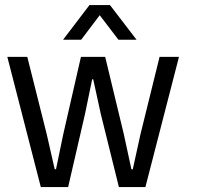

<svg xmlns="http://www.w3.org/2000/svg" viewBox="-20 -754 803 774"><path d="M144.5 0 9.5 -524.8H90L168.2 -213.7L200.5 -71.8H205.8L235.2 -213.7L306.3 -524.8H404L479 -213.7L509.8 -71.3H515.2L546.5 -213.7L623.3 -524.8H701.5L566.2 0H459.3L386.2 -295L355.8 -434.2H351.5L322.8 -295L254.7 0ZM234.3 -593.9 340.7 -733.6H423.3L530.4 -593.9H457.4L382 -692.7L307.3 -593.9Z"/></svg>

Font: Mona Sans ExtraLight
Style: Regular
Weight: 200
Designer: Deni Anggara
Foundry: GitHub
Version: Version 2.000